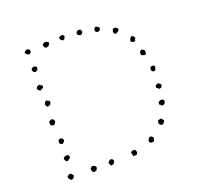

<svg xmlns="http://www.w3.org/2000/svg" viewBox="-127 -856 1028 999"><g transform="rotate(-20 387.5 -356.5)"><path d="M326.2 -710Q322.3 -703.1 320.8 -698.2Q319.3 -693.4 311.5 -692.4Q301.8 -696.3 299.8 -700.2Q296.9 -707 296.9 -710Q296.9 -712.9 297.9 -714.8Q315.4 -722.7 319.8 -718.8Q324.2 -714.8 326.2 -710ZM236.3 -710Q238.3 -708 237.8 -705.1Q237.3 -702.1 237.3 -699.2Q233.4 -697.3 232.4 -693.8Q231.4 -690.4 226.6 -688.5Q219.7 -688.5 218.3 -687Q216.8 -685.5 214.8 -686.5Q210.9 -688.5 207 -694.8Q203.1 -701.2 205.1 -708Q206.1 -710 211.9 -713.4Q217.8 -716.8 222.7 -715.8Q226.6 -715.8 230 -713.9Q233.4 -711.9 236.3 -710ZM418 -711.9Q418 -707 419.9 -705.1Q421.9 -703.1 419.9 -697.3Q411.1 -688.5 410.6 -687.5Q410.2 -686.5 408.2 -686.5Q399.4 -689.5 397.5 -689.9Q395.5 -690.4 393.6 -692.4Q391.6 -695.3 390.6 -700.2Q389.6 -705.1 390.6 -707Q398.4 -713.9 400.4 -714.8Q408.2 -716.8 411.6 -714.8Q415 -712.9 418 -711.9ZM124 -683.6Q113.3 -684.6 108.4 -691.4Q104.5 -693.4 102.5 -695.3Q100.6 -697.3 102.5 -702.1Q111.3 -711.9 117.2 -711.9Q123 -711.9 125 -710.9Q128.9 -710 131.8 -704.6Q134.8 -699.2 132.8 -693.4Q124 -682.6 124 -683.6ZM495.1 -701.2Q505.9 -697.3 509.8 -692.9Q513.7 -688.5 510.7 -678.7Q505.9 -673.8 499.5 -672.4Q493.2 -670.9 486.3 -675.8Q481.4 -684.6 484.4 -693.4Q488.3 -694.3 489.3 -697.8Q490.2 -701.2 495.1 -701.2ZM601.6 -653.3Q600.6 -650.4 600.6 -641.6Q590.8 -635.7 588.4 -633.3Q585.9 -630.9 584 -630.9Q580.1 -630.9 577.6 -632.3Q575.2 -633.8 572.3 -635.7Q569.3 -647.5 573.2 -655.3Q577.1 -663.1 586.9 -662.1Q591.8 -661.1 594.7 -658.2Q597.7 -655.3 601.6 -653.3ZM135.7 -608.4Q136.7 -603.5 135.3 -601.1Q133.8 -598.6 134.8 -594.7Q129.9 -592.8 126.5 -589.4Q123 -585.9 117.2 -586.9Q112.3 -587.9 107.9 -595.2Q103.5 -602.5 108.4 -610.4Q111.3 -613.3 119.1 -615.2Q128.9 -618.2 135.7 -608.4ZM668.9 -574.2Q660.2 -564.5 662.6 -564.5Q665 -564.5 664.1 -561.5Q656.2 -557.6 648.9 -560.5Q641.6 -563.5 638.7 -569.3Q643.6 -582 646.5 -586.4Q649.4 -590.8 656.2 -590.8Q661.1 -587.9 665 -583.5Q668.9 -579.1 668.9 -574.2ZM130.9 -507.8Q129.9 -505.9 130.4 -502.4Q130.9 -499 129.9 -497.1Q114.3 -487.3 113.3 -487.3Q108.4 -487.3 103.5 -491.7Q98.6 -496.1 96.7 -501Q98.6 -503.9 99.1 -506.8Q99.6 -509.8 101.6 -512.7Q105.5 -513.7 108.9 -515.6Q112.3 -517.6 116.2 -517.6Q125 -510.7 127 -510.3Q128.9 -509.8 130.9 -507.8ZM692.4 -477.5Q682.6 -475.6 681.2 -476.1Q679.7 -476.6 677.7 -476.6Q669.9 -480.5 668.9 -480.5Q668 -480.5 667 -481.4Q664.1 -492.2 666 -495.1Q668 -498 668.9 -502Q672.9 -503.9 675.3 -505.9Q677.7 -507.8 682.6 -507.8Q684.6 -503.9 688 -502.4Q691.4 -501 694.3 -498Q693.4 -488.3 693.4 -485.4Q693.4 -482.4 692.4 -477.5ZM138.7 -418.9Q139.6 -408.2 137.2 -406.2Q134.8 -404.3 133.8 -399.4Q123 -396.5 120.6 -395.5Q118.2 -394.5 116.2 -396.5Q106.4 -406.2 110.4 -417Q112.3 -423.8 119.1 -426.8Q123 -427.7 124 -427.2Q125 -426.8 129.9 -424.8ZM694.3 -408.2Q701.2 -410.2 705.6 -408.7Q710 -407.2 713.9 -405.3Q716.8 -399.4 713.9 -395.5Q710.9 -391.6 711.9 -384.8Q698.2 -373 689.5 -386.7Q686.5 -396.5 689.5 -401.4Q692.4 -406.2 694.3 -408.2ZM100.6 -321.3Q104.5 -323.2 107.9 -324.7Q111.3 -326.2 115.2 -327.1Q119.1 -326.2 121.1 -323.7Q123 -321.3 127 -320.3Q125 -317.4 127.4 -314.9Q129.9 -312.5 127.9 -307.6Q123 -299.8 122.1 -298.3Q121.1 -296.9 120.1 -295.9Q115.2 -293.9 110.8 -294.9Q106.4 -295.9 101.6 -297.9Q97.7 -302.7 98.1 -309.6Q98.6 -316.4 100.6 -321.3ZM713.9 -297.9Q712.9 -294.9 710.4 -291.5Q708 -288.1 706.1 -286.1Q695.3 -283.2 695.3 -283.7Q695.3 -284.2 694.3 -285.2Q688.5 -292 685.5 -292.5Q682.6 -293 682.6 -294.9Q683.6 -297.9 683.1 -301.8Q682.6 -305.7 684.6 -307.6L701.2 -314.5Q703.1 -311.5 705.1 -309.1Q707 -306.6 710.9 -305.7ZM667 -208Q668.9 -213.9 668 -218.8Q677.7 -227.5 681.6 -226.6Q685.5 -225.6 686.5 -228.5Q689.5 -226.6 691.9 -225.1Q694.3 -223.6 698.2 -222.7Q702.1 -210 693.8 -202.1Q685.5 -194.3 675.8 -199.2Q674.8 -203.1 671.9 -204.6Q668.9 -206.1 667 -208ZM110.4 -210.9Q120.1 -217.8 122.6 -217.8Q125 -217.8 129.9 -215.8Q135.7 -210.9 136.7 -208Q137.7 -205.1 138.7 -203.1Q135.7 -192.4 123 -185.5Q119.1 -189.5 115.7 -190.4Q112.3 -191.4 110.4 -195.3Q108.4 -198.2 109.9 -202.1Q111.3 -206.1 110.4 -210.9ZM651.4 -135.7Q654.3 -131.8 657.2 -128.9Q660.2 -126 663.1 -122.1Q658.2 -110.4 653.3 -106.4Q645.5 -100.6 639.6 -105.5Q635.7 -107.4 633.8 -110.4Q631.8 -113.3 629.9 -117.2Q630.9 -121.1 631.8 -124.5Q632.8 -127.9 632.8 -132.8Q638.7 -130.9 641.1 -133.8Q643.6 -136.7 651.4 -135.7ZM135.7 -118.2Q135.7 -113.3 136.7 -107.9Q137.7 -102.5 130.9 -103.5Q126 -95.7 120.6 -94.7Q115.2 -93.8 111.3 -95.7Q109.4 -99.6 107.4 -103.5Q105.5 -107.4 103.5 -111.3Q105.5 -114.3 107.9 -116.7Q110.4 -119.1 112.3 -122.1Q120.1 -124 126.5 -123.5Q132.8 -123 135.7 -118.2ZM582 -55.7Q581.1 -47.9 576.2 -37.1Q572.3 -38.1 570.3 -36.1Q568.4 -34.2 564.5 -34.2Q561.5 -36.1 558.6 -36.6Q555.7 -37.1 552.7 -39.1Q549.8 -48.8 550.3 -48.8Q550.8 -48.8 550.8 -49.8Q556.6 -62.5 560.5 -64.9Q564.5 -67.4 572.3 -65.4Q575.2 -63.5 577.6 -60.5Q580.1 -57.6 582 -55.7ZM475.6 -16.6Q473.6 -12.7 469.7 -2.9Q460.9 0 456.1 -1Q451.2 -2 449.2 -2L444.3 -23.4Q449.2 -29.3 457.5 -30.3Q465.8 -31.2 470.7 -26.4Q471.7 -23.4 472.2 -20.5Q472.7 -17.6 475.6 -16.6ZM89.8 -16.6Q96.7 -24.4 97.7 -23.9Q98.6 -23.4 99.6 -24.4Q103.5 -27.3 106 -27.3Q108.4 -27.3 110.4 -27.3Q120.1 -19.5 121.6 -17.1Q123 -14.6 123 -11.7Q122.1 -7.8 119.6 -4.9Q117.2 -2 116.2 2Q111.3 1 109.4 3.4Q107.4 5.9 101.6 3.9Q98.6 -2 96.2 -2.9Q93.8 -3.9 92.8 -4.9Q91.8 -7.8 91.8 -10.7Q91.8 -13.7 89.8 -16.6ZM250 -13.7Q250 -7.8 247.6 -4.9Q245.1 -2 244.1 2.9Q239.3 2.9 237.3 4.9Q235.4 6.8 233.4 6.8Q223.6 6.8 220.7 0Q218.8 -7.8 217.8 -8.8Q216.8 -9.8 217.8 -13.7Q219.7 -18.6 223.1 -20.5Q226.6 -22.5 228.5 -26.4Q242.2 -23.4 245.1 -20Q248 -16.6 250 -13.7ZM338.9 -25.4Q341.8 -23.4 343.3 -19.5Q344.7 -15.6 346.7 -11.7Q345.7 -7.8 343.3 -6.3Q340.8 -4.9 341.8 0Q333 2 331.5 3.9Q330.1 5.9 327.1 5.9Q323.2 4.9 321.8 2.4Q320.3 0 318.4 -4.9Q317.4 -6.8 316.4 -9.3Q315.4 -11.7 317.4 -15.6L325.2 -23.4Q330.1 -26.4 333 -25.4Q335.9 -24.4 338.9 -25.4Z"/></g></svg>

Font: Codystar
Style: Light
Weight: 300
Version: Version 1.000